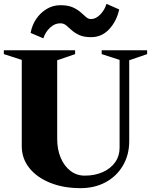

<svg xmlns="http://www.w3.org/2000/svg" viewBox="-24 -961 800 997"><path d="M394 16Q305 16 236 -12Q167 -40 128 -89Q89 -138 89 -202V-650L-4 -680V-700H366V-680L273 -648V-240Q273 -184 291.5 -141Q310 -98 342 -73.5Q374 -49 416 -49Q469 -49 510 -67.5Q551 -86 574 -118.5Q597 -151 597 -193V-650L504 -680V-700H740V-680L647 -648V-228Q647 -157 614.5 -101.5Q582 -46 525 -15Q468 16 394 16ZM135 -790Q142 -830 164 -862.5Q186 -895 218.5 -914.5Q251 -934 289 -934Q329 -934 353.5 -923Q378 -912 394 -898Q410 -884 422 -873Q434 -862 449 -862Q473 -862 496 -885Q519 -908 529 -941L595 -912Q582 -852 543.5 -810Q505 -768 449 -768Q411 -768 387.5 -779Q364 -790 348.5 -804Q333 -818 320 -829Q307 -840 289 -840Q260 -840 236 -817.5Q212 -795 201 -762Z"/></svg>

Font: Wittgenstein Black
Style: Regular
Weight: 900
Designer: Jörg Drees
Foundry: Jörg Drees
Version: Version 1.303; ttfautohint (v1.8.4.7-5d5b)